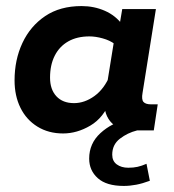

<svg xmlns="http://www.w3.org/2000/svg" viewBox="-20 -430 573 633"><path d="M188 10Q140 10 103.5 -12.5Q67 -35 47.5 -74.5Q28 -114 28 -165Q28 -233 54 -288.5Q80 -344 129 -377Q178 -410 249 -410Q290 -410 325.5 -394.5Q361 -379 384 -348L372 -335L383 -400H494L450 -124Q446 -102 453 -94Q460 -86 478 -86H500L487 0H426Q367 0 343 -30.5Q319 -61 326 -107L329 -126L344 -99Q322 -42 278 -16Q234 10 188 10ZM224 -90Q259 -90 291.5 -113.5Q324 -137 343 -183L332 -147L358 -308V-285Q342 -297 318.5 -303.5Q295 -310 275 -310Q234 -310 205 -293.5Q176 -277 160.5 -246.5Q145 -216 145 -174Q145 -135 166 -112.5Q187 -90 224 -90ZM388 183Q331 183 302.5 157.5Q274 132 274 93Q274 43 311 9Q348 -25 401 -37L432 0Q400 8 375 27.5Q350 47 350 80Q350 101 365 112Q380 123 403 123Q420 123 433.5 120Q447 117 463 110L474 166Q450 175 429 179Q408 183 388 183Z"/></svg>

Font: Rokkitt SemiBold
Style: Bold Italic
Weight: 700
Italic angle: -9°
Version: Version 3.103